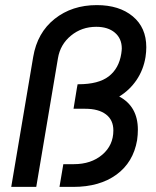

<svg xmlns="http://www.w3.org/2000/svg" viewBox="-20 -732 611 752"><path d="M359 -712Q447 -712 500 -668Q553 -624 553 -547Q553 -529 550 -509Q542 -459 515 -419Q488 -379 447 -354Q520 -315 520 -224Q520 -204 517 -183Q502 -96 436 -48Q370 0 267 0H213L228 -89H269Q337 -89 380.5 -126Q424 -163 424 -221Q424 -262 395 -284Q366 -306 314 -306H268L281 -386L284 -402H287Q366 -402 406 -433Q446 -464 455 -522Q457 -536 457 -542Q457 -581 430 -604Q403 -627 357 -627Q300 -627 258 -592.5Q216 -558 207 -504L122 0H24L110 -509Q126 -604 194 -658Q262 -712 359 -712Z"/></svg>

Font: Oak Sans Medium
Style: Italic
Weight: 500
Italic angle: -9.49998°
Foundry: Erik Kennedy, Walven
Version: Version 1.000